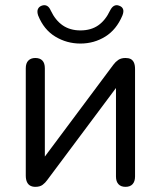

<svg xmlns="http://www.w3.org/2000/svg" viewBox="-20 -718 624 745"><path d="M117 7Q106 7 97.5 2.5Q89 -2 84.5 -12Q80 -22 80 -37V-453Q80 -473 90 -483Q100 -493 117 -493Q135 -493 144.5 -483Q154 -473 154 -453V-77H129L420 -467Q428 -478 439 -485.5Q450 -493 467 -493Q479 -493 487 -489Q495 -485 499.5 -475.5Q504 -466 504 -450V-33Q504 -14 494.5 -3.5Q485 7 467 7Q449 7 439.5 -3.5Q430 -14 430 -33V-410H455L163 -19Q156 -9 145.5 -1Q135 7 117 7ZM292 -549Q239 -549 194.5 -576Q150 -603 128 -658Q123 -673 127 -682.5Q131 -692 142 -696Q153 -700 162 -695.5Q171 -691 177 -677Q195 -639 223.5 -619.5Q252 -600 292 -600Q333 -600 361 -619.5Q389 -639 407 -677Q414 -691 423 -695.5Q432 -700 442 -696Q454 -692 457.5 -682.5Q461 -673 455 -658Q432 -603 388.5 -576Q345 -549 292 -549Z"/></svg>

Font: Nunito
Style: Regular
Weight: 400
Designer: Vernon Adams
Foundry: Vernon Adams
Version: Version 3.602